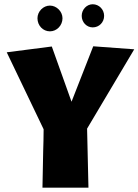

<svg xmlns="http://www.w3.org/2000/svg" viewBox="-20 -893 651 903"><path d="M396 -10.3 389.6 -288.1 611.3 -661.1 418.5 -675.3 316.4 -414.6 223.6 -674.3 11.7 -647 185.1 -285.2V-280.3C185.1 -242.2 184.1 -220.7 183.1 -182.6L179.7 -10.3ZM156.2 -807.1C156.2 -772.9 182.1 -745.6 214.8 -745.6C247.1 -745.6 273.9 -773.4 273.9 -807.1C273.9 -838.9 246.1 -866.7 214.8 -866.7C183.6 -866.7 156.2 -839.4 156.2 -807.1ZM364.3 -818.4C364.3 -788.6 387.2 -764.2 416 -764.2C446.3 -764.2 469.7 -788.1 469.7 -818.4C469.7 -848.6 445.8 -873 416 -873C387.7 -873 364.3 -848.1 364.3 -818.4Z"/></svg>

Font: Luckiest Guy
Style: Regular
Weight: 400
Designer: Astigmatic (AOETI)
Foundry: Astigmatic (AOETI)
Version: Version 1.001